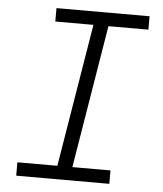

<svg xmlns="http://www.w3.org/2000/svg" viewBox="-53 -781 705 828"><g transform="rotate(5 300.0 -367.5)"><path d="M48 0V-58H221L323 -677H158V-735H561V-677H388L286 -58H451V0Z"/></g></svg>

Font: Iosevka Curly Slab LtExObl
Style: Regular
Weight: 300
Width: 7
Italic angle: -9°
Monospace: yes
Designer: Belleve Invis
Foundry: Belleve Invis
Version: Version 11.1.0; ttfautohint (v1.8.3)